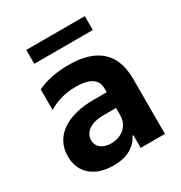

<svg xmlns="http://www.w3.org/2000/svg" viewBox="-173 -850 926 983"><g transform="rotate(-30 290.5 -358.5)"><path d="M469.5 -727.3H123.6V-645.2H469.5ZM217.3 9.2C296.5 9.2 348 -22 375.7 -75.6H380V0H523.4V-326.7C523.4 -497.9 412.6 -552.6 271 -552.6C210.9 -552.6 145.6 -543.3 86.6 -515.3V-393.5C125.7 -417.6 179 -437.5 247.5 -437.5C374.3 -437.5 372.2 -373.9 372.2 -345.2V-333.8H291.9C144.5 -333.8 35.2 -271.3 35.2 -148.1C35.2 -44.4 112.2 9.2 217.3 9.2ZM261.7 -95.2C213.1 -95.2 179.7 -119.3 179.7 -160.2C179.7 -200.6 213.8 -240.1 299.4 -240.1H372.9V-197.1C372.9 -134.6 323.9 -95.2 261.7 -95.2Z"/></g></svg>

Font: TID UI
Style: Bold
Weight: 700
Designer: The TID Project Authors
Foundry: Bakken & Bæck
Version: Version 1.001;hotconv 1.0.109;makeotfexe 2.5.65596